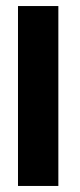

<svg xmlns="http://www.w3.org/2000/svg" viewBox="-20 -615 266 635"><path d="M39.5 0H173V-595H39.5Z"/></svg>

Font: Anybody SemiCondensed SemiBold
Style: Regular
Weight: 600
Width: 4
Version: Version 1.113;gftools[0.9.25]